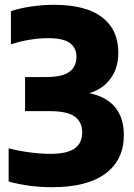

<svg xmlns="http://www.w3.org/2000/svg" viewBox="-20 -770 560 800"><path d="M196.5 10Q102 10 16 -13.5V-152Q56 -141.5 103 -135.2Q150 -129 190.5 -129Q260 -129 291.2 -151.5Q322.5 -174 322.5 -218.5Q322.5 -261.5 291.5 -284.2Q260.5 -307 185.5 -307H84.5V-449H171.5Q240.5 -449 269.5 -471Q298.5 -493 298.5 -532Q298.5 -571 270.8 -591Q243 -611 181.5 -611Q142.5 -611 101 -604Q59.5 -597 25.5 -585V-723.5Q60 -735.5 109.5 -742.8Q159 -750 204 -750Q338 -750 405.5 -698Q473 -646 473 -550.5Q473 -487.5 441.2 -443.2Q409.5 -399 352.5 -382Q496 -351 496 -206.5Q496 -104 419.8 -47Q343.5 10 196.5 10Z"/></svg>

Font: Encode Sans SmCnd XBd
Style: Regular
Weight: 800
Width: 4
Designer: Multiple Designers
Foundry: Impallari Type
Version: Version 3.002; ttfautohint (v1.8.3) -l 8 -r 50 -G 200 -x 14 